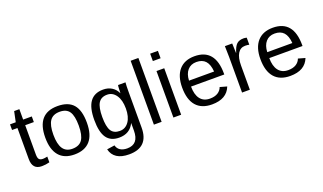

<svg xmlns="http://www.w3.org/2000/svg" viewBox="-86 -1283 3449 2048"><g transform="rotate(-20 1638.0 -258.5)"><path d="M271 -68.8V-3.9Q228 7.8 182.1 7.8Q76.2 7.8 76.2 -111.8V-463.9H15.1V-527.8H80.1L105 -646H164.1V-527.8H262.2V-463.9H164.1V-130.9Q164.1 -92.8 176.8 -77.4Q189.5 -62 220.2 -62Q238.8 -62 271 -68.8Z M792 -265.1Q792 -127.4 731.4 -58.8Q670.9 9.8 553.7 9.8Q438 9.8 378.9 -60.3Q319.8 -130.4 319.8 -265.1Q319.8 -538.1 556.6 -538.1Q677.7 -538.1 734.9 -471.7Q792 -405.3 792 -265.1ZM699.7 -265.1Q699.7 -375 667 -424.1Q634.3 -473.1 557.6 -473.1Q481 -473.1 446.3 -423.1Q411.6 -373 411.6 -265.1Q411.6 -159.2 446 -107.2Q480.5 -55.2 552.7 -55.2Q630.9 -55.2 665.3 -105.5Q699.7 -155.8 699.7 -265.1Z M1101.6 208Q1015.1 208 963.9 174.6Q912.6 141.1 897.5 77.1L985.4 64Q994.6 101.1 1024.9 121.1Q1055.2 141.1 1103.5 141.1Q1234.4 141.1 1234.4 -13.2V-98.1H1233.4Q1183.6 3.9 1063.5 3.9Q966.8 3.9 921.1 -60.8Q875.5 -125.5 875.5 -263.2Q875.5 -402.8 924.6 -470Q973.6 -537.1 1073.7 -537.1Q1129.9 -537.1 1171.1 -511.2Q1212.4 -485.4 1234.4 -438H1235.4Q1235.4 -440.9 1237.3 -488.8Q1238.8 -522 1241.7 -527.8H1325.7Q1322.3 -498 1322.3 -418.9V-15.1Q1322.3 208 1101.6 208ZM1234.4 -264.2Q1234.4 -359.9 1196 -415.5Q1157.7 -471.2 1095.7 -471.2Q1027.3 -471.2 996.8 -422.6Q966.3 -374 966.3 -264.2Q966.3 -155.3 995.4 -108.2Q1024.4 -61 1093.3 -61Q1157.2 -61 1195.8 -115.7Q1234.4 -170.4 1234.4 -264.2Z M1543.9 0H1456.1V-725.1H1543.9Z M1765.6 -641.1H1677.7V-725.1H1765.6ZM1765.6 0H1677.7V-527.8H1765.6Z M2344.7 -246.1H1967.3Q1967.3 -154.8 2005.1 -105.5Q2043 -56.2 2114.7 -56.2Q2169.4 -56.2 2204.6 -78.1Q2239.7 -100.1 2252.4 -137.2L2330.6 -115.2Q2282.2 9.8 2114.7 9.8Q1997.1 9.8 1935.8 -60.5Q1874.5 -130.9 1874.5 -268.1Q1874.5 -397.9 1936 -468Q1997.6 -538.1 2111.3 -538.1Q2344.7 -538.1 2344.7 -256.8ZM1968.8 -313H2253.4Q2247.1 -395.5 2211.4 -434.3Q2175.8 -473.1 2109.4 -473.1Q2045.9 -473.1 2008.8 -430.7Q1971.7 -388.2 1968.8 -313Z M2545.4 0H2457V-404.8Q2457 -460.4 2454.1 -527.8H2537.1Q2541 -447.8 2541 -419.9H2543Q2563.5 -487.3 2590.8 -512.7Q2618.2 -538.1 2668.9 -538.1Q2683.6 -538.1 2704.1 -533.2V-453.1Q2685.5 -458 2658.2 -458Q2603.5 -458 2574.5 -410.6Q2545.4 -363.3 2545.4 -274.9Z M3232.9 -246.1H2855.5Q2855.5 -154.8 2893.3 -105.5Q2931.2 -56.2 3002.9 -56.2Q3057.6 -56.2 3092.8 -78.1Q3127.9 -100.1 3140.6 -137.2L3218.8 -115.2Q3170.4 9.8 3002.9 9.8Q2885.3 9.8 2824 -60.5Q2762.7 -130.9 2762.7 -268.1Q2762.7 -397.9 2824.2 -468Q2885.7 -538.1 2999.5 -538.1Q3232.9 -538.1 3232.9 -256.8ZM2856.9 -313H3141.6Q3135.3 -395.5 3099.6 -434.3Q3064 -473.1 2997.6 -473.1Q2934.1 -473.1 2897 -430.7Q2859.9 -388.2 2856.9 -313Z"/></g></svg>

Font: Libra Sans Modern
Style: Regular
Weight: 400
Foundry: Stefan Peev, Context Ltd
Version: Version 1.000